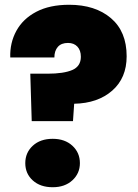

<svg xmlns="http://www.w3.org/2000/svg" viewBox="-20 -777 578 805"><path d="M270 -757Q379 -757 445 -701Q511 -645 511 -541Q511 -450 450.5 -397Q390 -344 291 -342L286 -269H113L107 -468H179Q247 -468 283 -483.5Q319 -499 319 -539Q319 -566 304.5 -581.5Q290 -597 265 -597Q237 -597 222.5 -580.5Q208 -564 208 -536H23Q21 -597 48.5 -647.5Q76 -698 132 -727.5Q188 -757 270 -757ZM201 8Q149 8 117.5 -20.5Q86 -49 86 -93Q86 -137 117.5 -166Q149 -195 201 -195Q252 -195 283.5 -166Q315 -137 315 -93Q315 -50 283.5 -21Q252 8 201 8Z"/></svg>

Font: DVN-Poppins ExtBd
Style: Regular
Weight: 800
Designer: Ninad Kale (Devanagari), Jonny Pinhorn (Latin)
Foundry: Indian Type Foundry
Version: 4.004